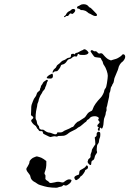

<svg xmlns="http://www.w3.org/2000/svg" viewBox="-20 -673 615 912"><path d="M387 118Q390 113 391 112.5Q392 112 395 114Q398 116 398 121Q398 129 390 132Q384 134 384 138Q384 141 377 151Q370 161 366 163Q361 165 360 169Q359 172 351.5 177.5Q344 183 341 183Q339 183 336 178.5Q333 174 333 171Q333 164 347 159Q354 157 355 156Q356 155 356 150Q357 140 359 137.5Q361 135 371 130Q384 123 387 118ZM145 73Q154 69 156 70Q158 70 167 73Q176 75 188 83L200 92V101Q201 124 192 146Q190 153 193.5 156Q197 159 196 168Q196 172 195.5 174Q195 176 196.5 178.5Q198 181 200 182.5Q202 184 207 187Q214 192 215 194.5Q216 197 224.5 196Q233 195 241 193Q256 188 271 193Q279 195 283 192Q299 179 308 179Q316 179 318.5 181.5Q321 184 318 189Q315 197 300 206Q292 211 284 206Q281 205 278 209Q275 213 267.5 214Q260 215 256 217Q251 220 227 218Q203 216 191 212Q180 209 170.5 206Q161 203 155.5 198.5Q150 194 140 189Q127 180 125 168Q124 160 119.5 155Q115 150 109 141Q105 134 105 130Q105 126 111 118Q120 104 120 96Q120 91 127.5 83.5Q135 76 145 73ZM442 -44Q447 -50 454 -45Q457 -43 456.5 -32Q456 -21 453.5 -17Q451 -13 450.5 -4Q450 5 446 9.5Q442 14 441 19Q440 24 439.5 34.5Q439 45 441 48Q442 52 437 58Q432 64 430 72Q428 86 420 89Q414 92 414 99Q414 120 400 104Q395 97 396.5 94Q398 91 398.5 87Q399 83 405 79Q411 75 410 68.5Q409 62 412.5 54.5Q416 47 416 42Q416 37 425 24L433 12L432 -4L430 -20L435 -24Q440 -28 439 -34Q438 -40 442 -44ZM227 -323Q229 -324 230 -321Q230 -320 231 -317Q233 -305 226 -301Q221 -299 211 -300Q205 -301 203.5 -301.5Q202 -302 202 -304Q202 -307 208.5 -312.5Q215 -318 221 -320Q225 -322 227 -323ZM412 -433Q416 -437 423 -432Q427 -428 432 -429.5Q437 -431 443 -424Q449 -417 454 -419Q464 -423 471 -413Q486 -395 497 -390L507 -386L516 -389Q524 -391 530 -393Q535 -394 545.5 -400.5Q556 -407 558 -410Q560 -414 564 -415Q568 -416 571 -413Q578 -406 572 -393Q567 -384 562 -380Q555 -376 549 -366Q543 -356 542 -348Q540 -340 535 -329.5Q530 -319 528 -312.5Q526 -306 524.5 -304Q523 -302 521.5 -291Q520 -280 517 -276.5Q514 -273 513 -269Q512 -265 509 -261.5Q506 -258 505 -248Q504 -238 501.5 -234.5Q499 -231 499 -222.5Q499 -214 495.5 -201.5Q492 -189 490.5 -179Q489 -169 487 -165Q485 -161 486 -155Q487 -149 484.5 -144Q482 -139 482 -133.5Q482 -128 477.5 -118Q473 -108 473 -100Q472 -77 467 -66Q464 -59 459 -65Q454 -70 454 -60.5Q454 -51 450 -52L447 -53Q442 -60 448 -65Q450 -67 449 -68Q443 -70 442.5 -75Q442 -80 448 -85Q457 -92 450 -98Q444 -104 448 -108Q451 -111 448.5 -114Q446 -117 441 -119Q436 -121 431 -121Q413 -121 406 -112Q403 -107 398.5 -105.5Q394 -104 391.5 -99Q389 -94 387.5 -94Q386 -94 373 -82.5Q360 -71 355.5 -69.5Q351 -68 348 -65Q345 -62 338 -58Q310 -45 304 -39Q300 -35 291.5 -31Q283 -27 269.5 -27.5Q256 -28 253.5 -25.5Q251 -23 244.5 -25Q238 -27 230 -24.5Q222 -22 220 -22Q216 -22 199 -31Q196 -33 190 -35.5Q184 -38 184 -42Q184 -52 173 -50Q167 -49 163.5 -55Q160 -61 158.5 -61Q157 -61 154 -68Q151 -75 146 -77.5Q141 -80 134.5 -88Q128 -96 128 -100Q128 -104 133 -107Q144 -115 132 -122L127 -126L128 -148Q128 -170 130 -175Q132 -180 136.5 -192.5Q141 -205 146.5 -211Q152 -217 154 -225.5Q156 -234 163 -238.5Q170 -243 170 -247.5Q170 -252 172 -255Q174 -258 174 -261.5Q174 -265 178 -269.5Q182 -274 183.5 -278.5Q185 -283 192 -287.5Q199 -292 201 -293.5Q203 -295 206 -292.5Q209 -290 206 -286.5Q203 -283 201.5 -275.5Q200 -268 197 -262.5Q194 -257 194 -254Q194 -251 187.5 -244Q181 -237 181 -235Q181 -233 176 -226Q172 -221 167.5 -209.5Q163 -198 163 -193Q163 -191 160 -185Q157 -179 157 -174.5Q157 -170 154 -158Q151 -146 149.5 -127.5Q148 -109 151 -105Q154 -101 155 -94Q156 -82 163 -76Q166 -73 166 -67.5Q166 -62 171.5 -59Q177 -56 181 -57Q185 -58 189 -55Q204 -43 215 -43Q219 -43 231 -38Q248 -31 251 -40Q252 -44 253.5 -44.5Q255 -45 261 -44Q274 -43 281 -49Q284 -52 297 -57Q310 -62 316 -66Q322 -70 325 -70Q328 -70 333 -78Q335 -82 339 -86Q343 -90 346.5 -93Q350 -96 352 -96Q354 -96 363 -102.5Q372 -109 378.5 -112.5Q385 -116 391.5 -127Q398 -138 408 -143Q415 -146 417 -148Q419 -150 421 -156Q428 -178 459 -210Q464 -215 469.5 -226Q475 -237 475 -241.5Q475 -246 479.5 -251.5Q484 -257 485 -263Q486 -269 488 -278Q492 -304 492 -313Q492 -322 487 -337Q481 -354 475 -362Q470 -368 469 -374.5Q468 -381 465 -384.5Q462 -388 460 -394Q458 -398 455.5 -398.5Q453 -399 444 -400Q432 -401 429 -403Q427 -404 418.5 -416Q410 -428 410 -430Q410 -431 412 -433ZM377 -438Q384 -442 395 -431Q402 -424 400 -421Q395 -411 372 -412Q359 -412 357 -414Q350 -421 348 -411Q346 -402 338 -405Q333 -407 326 -402Q319 -397 318 -395.5Q317 -394 310 -392.5Q303 -391 298 -383Q289 -368 275 -366Q270 -365 269 -361Q268 -355 261 -345.5Q254 -336 251 -335Q247 -334 242.5 -334Q238 -334 235 -330Q230 -326 230 -328Q229 -330 232 -337Q235 -344 240.5 -347.5Q246 -351 248 -357Q250 -363 255 -366Q260 -369 263 -372Q266 -375 271 -380Q276 -385 283 -387Q290 -389 295 -393.5Q300 -398 308 -399Q312 -399 313.5 -400.5Q315 -402 316 -403.5Q317 -405 317 -409Q317 -414 319 -415.5Q321 -417 326 -417.5Q331 -418 332 -416Q334 -412 337 -418Q339 -422 343.5 -422Q348 -422 357 -427.5Q366 -433 370 -434Q374 -435 377 -438ZM318 -626Q321 -630 326.5 -630.5Q332 -631 335 -628.5Q338 -626 337 -621Q336 -617 330.5 -611.5Q325 -606 322 -607Q316 -610 313.5 -609Q311 -608 308 -603Q304 -596 299.5 -597Q295 -598 292 -595Q287 -589 284 -593Q283 -595 288 -598Q293 -601 294 -605Q295 -608 297.5 -611Q300 -614 303 -616.5Q306 -619 309 -620Q313 -621 318 -626ZM377 -653Q393 -653 401 -642Q405 -637 407.5 -637Q410 -637 417.5 -629Q425 -621 433 -613Q445 -602 439 -598Q431 -594 416 -603Q406 -609 404 -609Q402 -609 395 -615.5Q388 -622 378 -624Q368 -626 366.5 -625Q365 -624 360.5 -628Q356 -632 352 -632Q346 -632 346 -637Q346 -642 352 -644Q356 -645 361.5 -649Q367 -653 377 -653Z"/></svg>

Font: TT2020 Style D
Style: Italic
Weight: 400
Italic angle: -15°
Version: Version 0.2.000